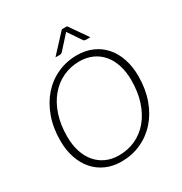

<svg xmlns="http://www.w3.org/2000/svg" viewBox="-206 -1054 1148 1212"><g transform="rotate(-30 368.0 -448.0)"><path d="M59.5 0ZM690.5 -408Q690.5 -314.5 663.2 -238Q636 -161.5 587.5 -107Q539 -52.5 473 -22.5Q407 7.5 330 7.5Q268 7.5 218 -14.8Q168 -37 132.8 -77.5Q97.5 -118 78.5 -174.5Q59.5 -231 59.5 -299.5Q59.5 -392.5 87 -469.2Q114.5 -546 162.8 -600.8Q211 -655.5 276.8 -685.5Q342.5 -715.5 419 -715.5Q481.5 -715.5 531.8 -693.2Q582 -671 617.2 -630.5Q652.5 -590 671.5 -533.2Q690.5 -476.5 690.5 -408ZM639 -407Q639 -468.5 623.2 -517.8Q607.5 -567 578 -601.8Q548.5 -636.5 506.8 -655.2Q465 -674 413.5 -674Q348.5 -674 293 -648Q237.5 -622 196.8 -573.5Q156 -525 133 -456Q110 -387 110 -301Q110 -239.5 126 -190.2Q142 -141 171.5 -106.5Q201 -72 242.5 -53.2Q284 -34.5 335.5 -34.5Q401.5 -34.5 457 -60.2Q512.5 -86 553 -134.5Q593.5 -183 616.2 -251.8Q639 -320.5 639 -407ZM550.5 -771H517.5Q514 -771 509.2 -772.5Q504.5 -774 500.5 -779.5L437.5 -872.5L434.5 -877.5Q433.5 -876 432.8 -874.8Q432 -873.5 431 -872.5L347 -779.5Q341.5 -774 336.5 -772.5Q331.5 -771 328 -771H296L419.5 -904.5H457.5Z"/></g></svg>

Font: Lato Light
Style: Italic
Weight: 300
Italic angle: -7°
Designer: Lukasz Dziedzic
Foundry: tyPoland Lukasz Dziedzic
Version: Version 2.007; 2014-02-27